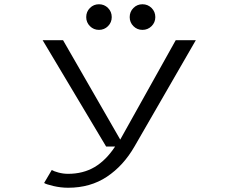

<svg xmlns="http://www.w3.org/2000/svg" viewBox="-20 -689 1090 903"><path d="M385.5 -608.5Q385.5 -634 403 -651.5Q420.5 -669 445.5 -669Q470.5 -669 488 -651.5Q505.5 -634 505.5 -608.5Q505.5 -583.5 488 -566Q470.5 -548.5 445.5 -548.5Q420.5 -548.5 403 -566Q385.5 -583.5 385.5 -608.5ZM590 -608.5Q590 -634 607.5 -651.5Q625 -669 650 -669Q675 -669 692.8 -651.5Q710.5 -634 710.5 -608.5Q710.5 -583.5 692.8 -566Q675 -548.5 650 -548.5Q625 -548.5 607.5 -566Q590 -583.5 590 -608.5ZM276.5 -500 545.5 -32.5 806.5 -500H901L612.5 0Q560.5 90.5 482.8 142.2Q405 194 300.5 194Q266 194 230.8 185.8Q195.5 177.5 187.5 171.5L223.5 110.5Q233 116.5 255 122.5Q277 128.5 300 128.5Q371 128.5 424.8 96.8Q478.5 65 521.5 0H479L180.5 -500Z"/></svg>

Font: League Mono Extended Light
Style: Regular
Weight: 300
Width: 9
Designer: Tyler Finck
Foundry: The League of Moveable Type / Tyler Finck
Version: Version 2.210